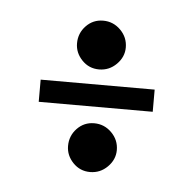

<svg xmlns="http://www.w3.org/2000/svg" viewBox="-32 -418 302 302"><g transform="rotate(5 119.5 -266.5)"><path d="M210 -250H30V-285H210ZM159 -347Q159 -332 147.5 -320.5Q136 -309 120 -309Q104 -309 93 -320.5Q82 -332 82 -347Q82 -363 93 -374.5Q104 -386 120 -386Q136 -386 147.5 -374.5Q159 -363 159 -347ZM159 -185Q159 -170 147.5 -158.5Q136 -147 120 -147Q104 -147 93 -158.5Q82 -170 82 -185Q82 -201 93 -212.5Q104 -224 120 -224Q136 -224 147.5 -212.5Q159 -201 159 -185Z"/></g></svg>

Font: Azad Pori Unicode
Style: Regular
Weight: 400
Designer: Abul Kalam Azad
Foundry: Lipighor Font Foundry
Version: Version 1.026;December 22, 2019;FontCreator 12.0.0.2547 64-b